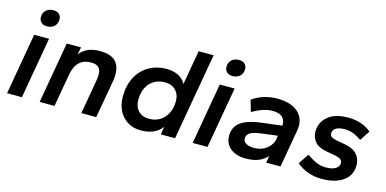

<svg xmlns="http://www.w3.org/2000/svg" viewBox="-68 -1048 2860 1423"><g transform="rotate(15 1362.0 -336.5)"><path d="M26 0 108 -470H222L140 0ZM183 -555Q154 -555 138 -570.5Q122 -586 122 -610Q122 -644 143.5 -663.5Q165 -683 199 -683Q229 -683 244.5 -667.5Q260 -652 260 -628Q260 -595 238.5 -575Q217 -555 183 -555Z M276 0 358 -470H468L457 -414Q485 -448 521.5 -464Q558 -480 612 -480Q663 -480 695.5 -466Q728 -452 744.5 -426Q761 -400 764.5 -366Q768 -332 762 -292L710 0H596L642 -265Q646 -289 646 -310Q646 -331 639 -347Q632 -363 615 -372Q598 -381 567 -381Q513 -381 479 -348.5Q445 -316 434 -251L390 0Z M1053 10Q996 10 952.5 -16.5Q909 -43 885 -90Q861 -137 861 -197Q861 -283 893.5 -346Q926 -409 985.5 -444.5Q1045 -480 1123 -480Q1175 -480 1213.5 -460.5Q1252 -441 1271 -404L1317 -668H1432L1315 0H1206L1215 -60Q1189 -25 1148 -7.5Q1107 10 1053 10ZM1091 -89Q1138 -89 1173.5 -111Q1209 -133 1229.5 -173Q1250 -213 1250 -267Q1250 -318 1219 -349.5Q1188 -381 1135 -381Q1089 -381 1053 -359Q1017 -337 997.5 -297.5Q978 -258 978 -203Q978 -152 1008 -120.5Q1038 -89 1091 -89Z M1450 0 1532 -470H1646L1564 0ZM1607 -555Q1578 -555 1562 -570.5Q1546 -586 1546 -610Q1546 -644 1567.5 -663.5Q1589 -683 1623 -683Q1653 -683 1668.5 -667.5Q1684 -652 1684 -628Q1684 -595 1662.5 -575Q1641 -555 1607 -555Z M1856 10Q1787 10 1742 -25Q1697 -60 1697 -123Q1697 -170 1721 -201Q1745 -232 1790 -250Q1835 -268 1898 -276L2060 -296Q2060 -320 2053 -337Q2046 -354 2033 -364Q2020 -374 2002 -378.5Q1984 -383 1961 -383Q1927 -383 1890 -371Q1853 -359 1807 -333L1782 -421Q1828 -453 1876.5 -466.5Q1925 -480 1973 -480Q2022 -480 2062.5 -468Q2103 -456 2131 -432Q2159 -408 2171 -371.5Q2183 -335 2174 -286L2124 0H2014L2023 -53Q1995 -22 1955.5 -6Q1916 10 1856 10ZM1897 -82Q1939 -82 1969 -97Q1999 -112 2018 -136Q2037 -160 2042 -186L2046 -215L1919 -199Q1859 -191 1836.5 -174.5Q1814 -158 1814 -133Q1814 -110 1836 -96Q1858 -82 1897 -82Z M2439 10Q2385 10 2337 -7Q2289 -24 2248 -58L2302 -138Q2343 -109 2377 -94.5Q2411 -80 2447 -80Q2497 -80 2523.5 -96Q2550 -112 2550 -139Q2550 -155 2539 -165.5Q2528 -176 2497 -183L2425 -196Q2362 -207 2334.5 -240Q2307 -273 2307 -317Q2307 -388 2361 -434Q2415 -480 2519 -480Q2570 -480 2615.5 -464.5Q2661 -449 2694 -420L2643 -343Q2616 -363 2583.5 -376.5Q2551 -390 2514 -390Q2471 -390 2447 -376Q2423 -362 2423 -335Q2423 -319 2433.5 -310Q2444 -301 2472 -295L2543 -282Q2607 -270 2636.5 -236.5Q2666 -203 2666 -154Q2666 -77 2606.5 -33.5Q2547 10 2439 10Z"/></g></svg>

Font: Gantari SemiBold
Style: Italic
Weight: 600
Italic angle: -10°
Designer: Anugrah Pasau
Foundry: Lafontype
Version: Version 1.000